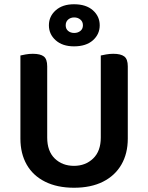

<svg xmlns="http://www.w3.org/2000/svg" viewBox="-20 -868 696 903"><path d="M328 15Q249 15 192 -13.5Q135 -42 105.5 -94Q76 -146 76 -216V-607Q84 -609 100.5 -612Q117 -615 134 -615Q170 -615 186 -602.5Q202 -590 202 -556V-221Q202 -157 237.5 -122.5Q273 -88 328 -88Q382 -88 418 -122.5Q454 -157 454 -221V-607Q462 -609 479 -612Q496 -615 513 -615Q548 -615 564.5 -602.5Q581 -590 581 -556V-216Q581 -146 551 -94Q521 -42 464.5 -13.5Q408 15 328 15ZM210 -749Q210 -791 242 -819.5Q274 -848 328 -848Q385 -848 417 -819.5Q449 -791 449 -749Q449 -707 417 -678.5Q385 -650 328 -650Q274 -650 242 -678.5Q210 -707 210 -749ZM289 -749Q289 -732 300.5 -722.5Q312 -713 329 -713Q346 -713 358 -722.5Q370 -732 370 -749Q370 -766 358 -776Q346 -786 329 -786Q312 -786 300.5 -776Q289 -766 289 -749Z"/></svg>

Font: Baloo Bhaijaan 2 SemiBold
Style: Regular
Weight: 600
Designer: Sanskriti Dholi, Noopur Datye and Ek Type
Foundry: Ek Type
Version: Version 1.700